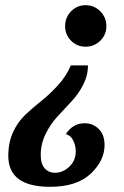

<svg xmlns="http://www.w3.org/2000/svg" viewBox="-20 -473 479 740"><path d="M12 128Q12 76 30.5 36Q49 -4 79 -32Q109 -60 140.5 -85Q172 -110 204 -145Q236 -180 253 -221H319Q319 -182 300.5 -146Q282 -110 255 -81.5Q228 -53 201 -23.5Q174 6 155.5 44Q137 82 137 124Q137 159 152.5 176Q168 193 192 193Q222 193 247 169.5Q272 146 272 110Q272 89 262.5 69Q253 49 234 44Q260 2 307 2Q338 2 360.5 24Q383 46 383 86Q383 146 329.5 196.5Q276 247 173 247Q12 247 12 128ZM231 -372Q231 -406 254 -429.5Q277 -453 310 -453Q343 -453 366.5 -429.5Q390 -406 390 -372Q390 -339 366.5 -316Q343 -293 310 -293Q277 -293 254 -316Q231 -339 231 -372Z"/></svg>

Font: Lobster 1.3
Style: Regular
Weight: 400
Designer: Pablo Impallari
Foundry: Pablo Impallari. www.impallari.com
Version: Version 1.003 2010